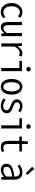

<svg xmlns="http://www.w3.org/2000/svg" viewBox="2033 -2936 916 5022"><g transform="rotate(90 2491.0 -425.0)"><path d="M294.9 12.7Q193.4 12.7 126.5 -63Q59.6 -138.7 59.6 -269.5Q59.6 -399.4 129.4 -476.6Q199.2 -553.7 299.8 -553.7Q380.9 -553.7 445.3 -491.2L403.3 -436.5Q355.5 -487.3 303.7 -487.3Q234.4 -487.3 189 -426.3Q143.6 -365.2 143.6 -269.5Q143.6 -172.9 187.5 -113.8Q231.4 -54.7 302.7 -54.7Q367.2 -54.7 419.9 -109.4L456.1 -54.7Q386.7 12.7 294.9 12.7Z M694.3 11.7Q622.1 11.7 588.9 -36.6Q555.7 -85 555.7 -184.6V-541H637.7V-195.3Q637.7 -123 656.2 -90.3Q674.8 -57.6 720.7 -57.6Q752.9 -57.6 781.7 -78.1Q810.5 -98.6 842.8 -142.6V-541H924.8V0H859.4L851.6 -76.2H847.7Q810.5 -33.2 774.9 -10.7Q739.3 11.7 694.3 11.7Z M1114.3 0V-541H1180.7L1186.5 -426.8H1190.4Q1268.6 -552.7 1372.1 -552.7Q1414.1 -552.7 1458 -535.2L1438.5 -464.8Q1402.3 -480.5 1366.2 -480.5Q1265.6 -480.5 1196.3 -343.8V0Z M1758.8 0V-473.6H1571.3V-541H1840.8V0ZM1789.1 -656.2Q1763.7 -656.2 1747.1 -671.9Q1730.5 -687.5 1730.5 -712.9Q1730.5 -737.3 1747.1 -753.4Q1763.7 -769.5 1789.1 -769.5Q1815.4 -769.5 1832 -753.9Q1848.6 -738.3 1848.6 -712.9Q1848.6 -687.5 1832 -671.9Q1815.4 -656.2 1789.1 -656.2Z M2045.9 -269.5Q2045.9 -406.2 2104 -479.5Q2162.1 -552.7 2250 -552.7Q2337.9 -552.7 2396 -479.5Q2454.1 -406.2 2454.1 -269.5Q2454.1 -133.8 2396 -61Q2337.9 11.7 2250 11.7Q2162.1 11.7 2104 -61Q2045.9 -133.8 2045.9 -269.5ZM2370.1 -269.5Q2370.1 -370.1 2336.9 -428.2Q2303.7 -486.3 2250 -486.3Q2196.3 -486.3 2163.1 -428.2Q2129.9 -370.1 2129.9 -269.5Q2129.9 -168 2163.1 -111.8Q2196.3 -55.7 2250 -55.7Q2303.7 -55.7 2336.9 -111.8Q2370.1 -168 2370.1 -269.5Z M2751 12.7Q2642.6 12.7 2552.7 -61.5L2594.7 -116.2Q2635.7 -83 2670.9 -66.4Q2706.1 -49.8 2752.9 -49.8Q2805.7 -49.8 2834 -75.2Q2862.3 -100.6 2862.3 -139.6Q2862.3 -160.2 2853 -176.8Q2843.8 -193.4 2822.3 -207Q2800.8 -220.7 2785.2 -228.5Q2769.5 -236.3 2739.3 -248Q2710.9 -258.8 2693.4 -266.6Q2675.8 -274.4 2651.4 -288.6Q2627 -302.7 2613.3 -317.4Q2599.6 -332 2589.4 -355Q2579.1 -377.9 2579.1 -404.3Q2579.1 -468.8 2627.4 -511.2Q2675.8 -553.7 2759.8 -553.7Q2845.7 -553.7 2919.9 -495.1L2880.9 -442.4Q2814.5 -490.2 2759.8 -490.2Q2709 -490.2 2683.1 -466.3Q2657.2 -442.4 2657.2 -408.2Q2657.2 -389.6 2664.6 -376Q2671.9 -362.3 2691.4 -349.6Q2710.9 -336.9 2722.2 -332Q2733.4 -327.1 2764.6 -314.5Q2772.5 -311.5 2776.4 -309.6Q2801.8 -299.8 2810.5 -295.9Q2819.3 -292 2842.3 -281.7Q2865.2 -271.5 2875 -264.2Q2884.8 -256.8 2900.9 -243.2Q2917 -229.5 2923.8 -216.3Q2930.7 -203.1 2936.5 -184.6Q2942.4 -166 2942.4 -144.5Q2942.4 -77.1 2891.1 -32.2Q2839.8 12.7 2751 12.7Z M3258.8 0V-473.6H3071.3V-541H3340.8V0ZM3289.1 -656.2Q3263.7 -656.2 3247.1 -671.9Q3230.5 -687.5 3230.5 -712.9Q3230.5 -737.3 3247.1 -753.4Q3263.7 -769.5 3289.1 -769.5Q3315.4 -769.5 3332 -753.9Q3348.6 -738.3 3348.6 -712.9Q3348.6 -687.5 3332 -671.9Q3315.4 -656.2 3289.1 -656.2Z M3832 11.7Q3742.2 11.7 3703.6 -38.1Q3665 -87.9 3665 -182.6V-473.6H3550.8V-536.1L3668 -541L3677.7 -694.3H3746.1V-541H3941.4V-473.6H3746.1V-180.7Q3746.1 -117.2 3769.5 -85.4Q3793 -53.7 3848.6 -53.7Q3892.6 -53.7 3938.5 -75.2L3955.1 -14.6Q3892.6 11.7 3832 11.7Z M4419.9 12.7Q4350.6 12.7 4306.6 -27.3Q4262.7 -67.4 4262.7 -138.7Q4262.7 -226.6 4342.3 -273.9Q4421.9 -321.3 4597.7 -340.8Q4599.6 -486.3 4483.4 -486.3Q4404.3 -486.3 4319.3 -425.8L4286.1 -483.4Q4391.6 -553.7 4496.1 -553.7Q4589.8 -553.7 4634.3 -495.6Q4678.7 -437.5 4678.7 -335V0H4612.3L4605.5 -66.4H4602.5Q4509.8 12.7 4419.9 12.7ZM4442.4 -52.7Q4513.7 -52.7 4597.7 -127.9V-286.1Q4458 -269.5 4399.9 -235.4Q4341.8 -201.2 4341.8 -143.6Q4341.8 -97.7 4369.6 -75.2Q4397.5 -52.7 4442.4 -52.7ZM4513.7 -638.7 4341.8 -808.6 4400.4 -863.3 4554.7 -679.7Z"/></g></svg>

Font: Gen Shin Gothic Monospace Normal
Style: Regular
Weight: 350
Designer: [Source Han Sans]
Ryoko NISHIZUKA  (kana & ideographs); Paul D. Hunt (Latin, Greek & Cyrillic); Wenlong ZHANG  (bopomofo
Version: Version 1.002.20150607